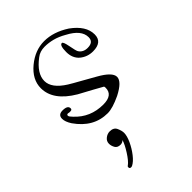

<svg xmlns="http://www.w3.org/2000/svg" viewBox="-148 -326 582 582"><g transform="rotate(-45 143.0 -35.5)"><path d="M131 27Q71 27 32 -29Q21 -46 21 -59Q21 -76 40 -76Q62 -76 62 -63Q62 -57 55 -57H50Q49 -57 48 -57.5Q47 -58 45 -58Q40 -58 40 -53Q40 -49 49 -40Q85 -1 140 -1Q181 -1 181 -32Q181 -36 180 -38Q168 -45 149.5 -55Q131 -65 107 -78Q41 -117 41 -170Q41 -207 76 -236Q110 -264 149 -264Q189 -264 229 -238Q272 -207 272 -170Q272 -137 232 -137Q208 -137 190 -152Q173 -167 173 -193Q173 -222 183 -222Q188 -222 192 -201Q197 -174 200 -170Q209 -156 228 -156Q253 -156 253 -177Q253 -208 209 -231Q190 -242 172.5 -246.5Q155 -251 138 -251Q118 -251 104 -240Q64 -210 64 -178Q64 -147 107 -120Q120 -112 140 -101Q160 -90 186 -75Q229 -51 229 -31Q229 -11 188 10Q152 27 131 27ZM96 70Q113 70 118.5 82.5Q124 95 124 104Q124 117 115.5 135.5Q107 154 94.5 170Q82 186 70 192Q68 193 65 193Q59 193 59 187Q59 183 62 182Q73 174 87 152Q101 130 105 116Q99 122 91 122Q78 122 73 113Q68 104 68 95Q68 84 77 77Q86 70 96 70Z"/></g></svg>

Font: Ole
Style: Regular
Weight: 400
Designer: Robert E. Leuschke
Foundry: Robert E. Leuschke
Version: Version 1.010; ttfautohint (v1.8.3)